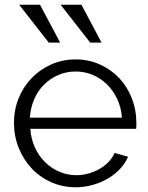

<svg xmlns="http://www.w3.org/2000/svg" viewBox="-20 -781 626 811"><path d="M300 10Q244 10 196 -11.5Q148 -33 113.5 -70Q79 -107 59 -156.5Q39 -206 39 -262Q39 -317 58.5 -365.5Q78 -414 113 -450.5Q148 -487 195.5 -508.5Q243 -530 299 -530Q356 -530 403.5 -508Q451 -486 484.5 -450Q518 -414 537 -365.5Q556 -317 556 -263Q556 -255 556 -248Q556 -241 555 -237H108Q111 -194 127.5 -158Q144 -122 170.5 -96Q197 -70 231 -55.5Q265 -41 302 -41Q328 -41 353 -48Q378 -55 399.5 -67Q421 -79 438 -96.5Q455 -114 464 -135L521 -119Q509 -91 487 -67.5Q465 -44 436 -27Q407 -10 372 0Q337 10 300 10ZM495 -284Q492 -327 475 -363Q458 -399 432 -424.5Q406 -450 372 -464.5Q338 -479 299 -479Q261 -479 227 -464.5Q193 -450 166.5 -424Q140 -398 124.5 -362Q109 -326 106 -284ZM186 -601H234L149 -761H61ZM361 -601H409L324 -761H236Z"/></svg>

Font: Rising Sun Light
Style: Regular
Weight: 300
Designer: Matt McInerney, Pablo Impallari, Rodrigo Fuenzalida (Raleway font), Stephen Hutchings (Greek), Cristiano Sobral (main ch
Foundry: The Rising Sun Project Authors
Version: Version 4.327; ttfautohint (v1.8.4.7-5d5b-dirty)